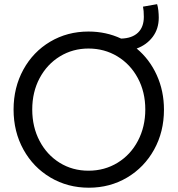

<svg xmlns="http://www.w3.org/2000/svg" viewBox="-20 -876 836 904"><path d="M43.9 -360.4Q43.9 -463.9 89.8 -547.9Q135.7 -631.8 216.3 -679.7Q296.9 -727.5 396.5 -727.5Q479.5 -727.5 550.3 -694.3Q602.1 -695.8 629.6 -722.2Q657.2 -748.5 657.2 -796.9Q657.2 -826.7 653.3 -844.7L719.7 -856.4Q723.6 -844.7 725.6 -826.2Q727.5 -807.6 727.5 -793Q727.5 -740.2 699 -702.4Q670.4 -664.6 623.5 -647.5Q684.1 -597.2 718 -522.5Q752 -447.8 752 -359.4Q752 -255.4 705.6 -171.6Q659.2 -87.9 578.4 -40Q497.6 7.8 398.4 7.8Q298.8 7.8 217.8 -40Q136.7 -87.9 90.3 -171.9Q43.9 -255.9 43.9 -360.4ZM664.1 -360.4Q664.1 -442.9 628.9 -508.3Q593.8 -573.7 532.7 -610.6Q471.7 -647.5 396.5 -647.5Q322.8 -647.5 262.2 -610.6Q201.7 -573.7 166.7 -508.3Q131.8 -442.9 131.8 -360.4Q131.8 -278.3 166.3 -212.6Q200.7 -147 261 -109.6Q321.3 -72.3 396.5 -72.3Q472.7 -72.3 533.9 -109.9Q595.2 -147.5 629.6 -213.4Q664.1 -279.3 664.1 -360.4Z"/></svg>

Font: Reddit Sans Fudge
Style: Regular
Weight: 400
Designer: Stephen Hutchings
Foundry: Reddit
Version: Version 1.011